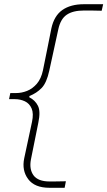

<svg xmlns="http://www.w3.org/2000/svg" viewBox="-20 -780 510 912"><path d="M215 112Q144.5 112 113.8 70.8Q83 29.5 95 -28Q104 -71.5 113.5 -114.5Q123 -157.5 132 -201Q140.5 -241 130.2 -264.8Q120 -288.5 98.2 -298.8Q76.5 -309 51 -309H23L29 -338H57Q82.5 -338 108.5 -348.2Q134.5 -358.5 155 -382.2Q175.5 -406 184 -446Q194 -493.5 204.2 -545.8Q214.5 -598 224 -645Q237 -705 276.2 -732.5Q315.5 -760 379 -760H470L463 -729Q437 -730 415 -730Q393 -730 378 -730Q326.5 -730 297 -710Q267.5 -690 257 -641L214 -444Q201.5 -386.5 177.8 -362Q154 -337.5 120 -324L119 -318Q147 -304 160.2 -277.5Q173.5 -251 162 -197L127 -23Q118 23.5 139.2 52.8Q160.5 82 216 82Q229 82 248.8 81.8Q268.5 81.5 293 81L287 112Z"/></svg>

Font: Commissioner Flair Thin
Style: Italic
Weight: 100
Italic angle: -12°
Designer: Kostas Bartsokas
Foundry: Kostas Bartsokas
Version: Version 1.000; ttfautohint (v1.8.3)